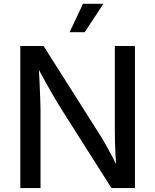

<svg xmlns="http://www.w3.org/2000/svg" viewBox="-20 -963 795 983"><path d="M84 0V-727.5H203.1L487.8 -278.3Q500.5 -258.8 517.3 -229.5Q534.2 -200.2 553.5 -163.8Q572.8 -127.4 591.3 -85.4H577.6Q573.7 -127 571.5 -166.5Q569.3 -206.1 568.6 -240Q567.9 -273.9 567.9 -297.4V-727.5H670.9V0H550.8L296.4 -400.9Q277.3 -431.2 258.8 -462.4Q240.2 -493.7 217.3 -535.6Q194.3 -577.6 160.6 -638.7H177.7Q180.7 -585 182.6 -538.6Q184.6 -492.2 186 -457Q187.5 -421.9 187.5 -401.4V0ZM336.4 -798.3 404.8 -943.4H509.3L413.6 -798.3Z"/></svg>

Font: Inter Cardless
Style: Regular
Weight: 400
Designer: Rasmus Andersson
Foundry: rsms
Version: Version 4.001;git-9221beed3